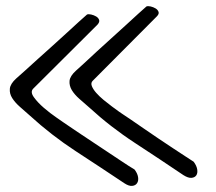

<svg xmlns="http://www.w3.org/2000/svg" viewBox="-20 -610 706 628"><path d="M386.7 -10.7Q307.6 -63.5 227.5 -115.7Q147.5 -168 77.1 -232.4Q61.5 -246.1 45.4 -260.3Q29.3 -274.4 20 -289.1Q10.7 -303.7 12.2 -319.8Q13.7 -335.9 33.2 -353.5Q42 -361.3 60.1 -377.4Q78.1 -393.6 101.1 -414.6Q124 -435.5 149.4 -458Q174.8 -480.5 197.3 -501.5Q219.7 -522.5 237.8 -538.6Q255.9 -554.7 264.6 -562.5Q269.5 -564.5 278.3 -562.5Q287.1 -560.5 294.4 -556.2Q301.8 -551.8 304.2 -544.9Q306.6 -538.1 298.8 -529.3L88.9 -320.3Q78.1 -309.6 90.8 -292Q103.5 -274.4 124 -256.8Q144.5 -239.3 164.6 -225.6Q184.6 -211.9 188.5 -209Q201.2 -200.2 233.9 -178.2Q266.6 -156.2 303.7 -131.8Q340.8 -107.4 373.5 -85.4Q406.2 -63.5 419.9 -55.7Q429.7 -43 431.6 -30.8Q433.6 -18.6 428.2 -10.7Q422.9 -2.9 412.1 -2Q401.4 -1 386.7 -10.7ZM580.1 -37.1Q502 -89.8 421.9 -142.1Q341.8 -194.3 271.5 -258.8Q255.9 -272.5 239.7 -286.6Q223.6 -300.8 214.8 -315.4Q206.1 -330.1 207.5 -345.7Q209 -361.3 228.5 -378.9Q237.3 -386.7 255.4 -403.3Q273.4 -419.9 295.9 -440.9Q318.4 -461.9 343.8 -484.4Q369.1 -506.8 391.6 -527.8Q414.1 -548.8 432.1 -564.9Q450.2 -581.1 459 -588.9Q463.9 -590.8 472.7 -588.9Q481.4 -586.9 488.8 -582.5Q496.1 -578.1 498.5 -571.3Q501 -564.5 493.2 -556.6L283.2 -345.7Q276.4 -338.9 280.3 -328.6Q284.2 -318.4 294.4 -306.6Q304.7 -294.9 318.8 -283.2Q333 -271.5 346.2 -261.7Q359.4 -252 369.6 -244.6Q379.9 -237.3 381.8 -236.3Q390.6 -230.5 408.7 -218.3Q426.8 -206.1 449.2 -190.4Q471.7 -174.8 497.1 -157.7Q522.5 -140.6 545.4 -125.5Q568.4 -110.4 586.4 -98.6Q604.5 -86.9 613.3 -81.1Q623 -68.4 625 -56.2Q627 -43.9 622.1 -36.6Q617.2 -29.3 606.4 -28.3Q595.7 -27.3 580.1 -37.1Z"/></svg>

Font: Nothing You Could Do
Style: Regular
Weight: 400
Version: Version 1.005